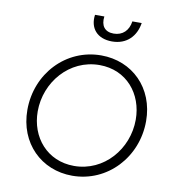

<svg xmlns="http://www.w3.org/2000/svg" viewBox="-104 -1091 1092 1195"><g transform="rotate(10 442.0 -493.5)"><path d="M432 12C655 12 827 -174 827 -402C827 -612 678 -757 482 -757C259 -757 87 -573 87 -344C87 -133 237 12 432 12ZM152 -346C152 -530 291 -696 482 -696C653 -696 762 -563 762 -400C762 -214 622 -50 433 -50C263 -50 152 -182 152 -346ZM399 -999C387 -914 437 -854 531 -854C624 -854 681 -914 694 -999H635C627 -941 590 -904 533 -904C476 -904 450 -941 458 -999Z"/></g></svg>

Font: Mluvka Light
Style: Italic
Weight: 300
Italic angle: -8°
Designer: Modified by Jiří Krblich, Original typeface by Gumpita Rahayu
Foundry: Gumpita Rahayu & Jiří Krblich
Version: Version 2.000;Glyphs 3.1.1 (3134)